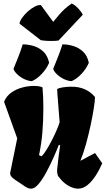

<svg xmlns="http://www.w3.org/2000/svg" viewBox="-20 -1076 608 1105"><path d="M159.7 9.8Q146 9.8 133.3 2.7Q120.6 -4.4 106 -15.1Q94.2 -23.9 78.1 -33.7Q62 -43.5 50 -54.9Q38.1 -66.4 38.1 -79.1L79.1 -279.8L3.4 -490.2Q17.1 -523.9 46.1 -543.9Q75.2 -564 109.6 -572.8Q144 -581.5 173.8 -581.5Q207 -581.5 224.6 -573.2Q227.1 -546.4 228.3 -516.4Q229.5 -486.3 229.5 -454.6Q229.5 -382.8 224.1 -316.4Q218.8 -250 204.6 -183.1L219.2 -176.3Q232.9 -189.5 249.3 -216.3Q265.6 -243.2 281.2 -274.2Q296.9 -305.2 308.3 -332.3Q319.8 -359.4 323.2 -373Q317.4 -442.9 314.5 -481.4Q311.5 -520 310.3 -537.8Q309.1 -555.7 309.1 -563.5Q316.9 -568.8 339.8 -573Q362.8 -577.1 391.1 -577.1Q476.6 -577.1 526.4 -518.1V-512.7Q526.4 -495.6 519.8 -452.9Q513.2 -410.2 501.5 -355.2Q489.7 -300.3 474.6 -245.8Q459.5 -191.4 442.4 -150.4L526.9 -195.3L568.4 -136.2Q551.8 -97.7 530 -64.2Q508.3 -30.8 482.9 -10.5Q457.5 9.8 429.2 9.8Q406.2 9.8 380.1 -3.7Q354 -17.1 334 -39.1Q326.2 -47.9 317.4 -58.8Q308.6 -69.8 308.6 -94.2Q308.6 -97.7 308.8 -101.1Q309.1 -104.5 309.6 -107.9Q313.5 -145 317.4 -175.8Q321.3 -206.5 326.2 -239.3L318.8 -242.7Q306.6 -210.9 287.6 -168.2Q268.6 -125.5 246.6 -84.7Q224.6 -43.9 202.1 -17.1Q179.7 9.8 159.7 9.8ZM392.1 -608.9Q368.7 -610.4 345.9 -621.8Q323.2 -633.3 306.9 -649.2Q290.5 -665 286.1 -679.7Q300.3 -714.4 309.1 -736.6Q317.9 -758.8 325 -777.6Q332 -796.4 339.4 -820.8Q369.1 -820.8 400.9 -811.5Q432.6 -802.2 457.5 -779.3Q482.4 -756.3 491.2 -714.8Q477.1 -681.2 449.7 -651.6Q422.4 -622.1 392.1 -608.9ZM163.6 -608.9Q140.1 -610.4 117.4 -621.8Q94.7 -633.3 78.4 -649.2Q62 -665 57.6 -679.7Q71.8 -714.4 80.6 -736.6Q89.4 -758.8 96.4 -777.6Q103.5 -796.4 110.8 -820.8Q141.1 -820.8 172.9 -811.5Q204.6 -802.2 229.2 -779.3Q253.9 -756.3 262.7 -714.8Q248.5 -681.2 221.2 -651.6Q193.8 -622.1 163.6 -608.9ZM316.9 -842.8Q305.2 -840.8 285.9 -840.3Q266.6 -839.8 247.1 -841.1Q227.5 -842.3 214.8 -844.7L92.3 -939.9Q93.3 -953.1 106 -971.7Q118.7 -990.2 137.9 -1008.1Q157.2 -1025.9 178 -1037.1Q198.7 -1048.3 215.3 -1046.9L286.1 -950.2Q306.6 -975.6 321.8 -992.9Q336.9 -1010.3 353 -1024.9Q369.1 -1039.6 392.6 -1055.7Q411.1 -1047.9 429.7 -1028.1Q448.2 -1008.3 456.5 -991.2Z"/></svg>

Font: Fruktur
Style: Regular
Weight: 400
Designer: Viktoriya Grabowska, Eben Sorkin
Foundry: Viktoriya Grabowska
Version: Version 1.008; ttfautohint (v1.8.4.7-5d5b)